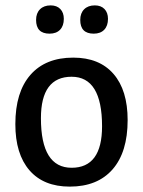

<svg xmlns="http://www.w3.org/2000/svg" viewBox="-20 -684 532 713"><path d="M168 -664Q191 -664 204 -650.5Q217 -637 217 -614Q217 -588 203 -573.5Q189 -559 164 -559Q114 -559 114 -610Q114 -635 128.5 -649.5Q143 -664 168 -664ZM332 -664Q355 -664 368 -650.5Q381 -637 381 -614Q381 -588 367 -573.5Q353 -559 328 -559Q278 -559 278 -610Q278 -635 292.5 -649.5Q307 -664 332 -664ZM252 -470Q349 -470 401.5 -409.5Q454 -349 454 -238Q454 -119 398 -55Q342 9 239 9Q142 9 89.5 -51.5Q37 -112 37 -223Q37 -342 93 -406Q149 -470 252 -470ZM246 -399Q132 -399 132 -245Q132 -61 246 -61Q359 -61 359 -215Q359 -399 246 -399Z"/></svg>

Font: Alegreya Sans Medium
Style: Regular
Weight: 500
Designer: Juan Pablo del Peral
Foundry: Huerta Tipografica
Version: Version 2.007